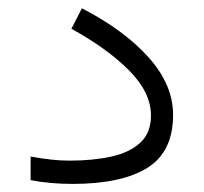

<svg xmlns="http://www.w3.org/2000/svg" viewBox="-20 -456 504 475"><path d="M151.9 -58.6Q210.4 -58.6 256.1 -68.8Q301.8 -79.1 327.6 -103.5Q353.5 -127.9 353.5 -170.4Q353.5 -227.1 299.6 -281.5Q245.6 -335.9 156.7 -384.8L182.6 -435.5Q287.6 -381.3 347.9 -313.7Q408.2 -246.1 408.2 -171.9Q408.2 -80.1 344.2 -40.5Q280.3 -1 159.2 -1Q105 -1 55.7 -10.3V-68.8Q109.9 -58.6 151.9 -58.6Z"/></svg>

Font: Vazirmatn RD UI ExtraLight
Style: Regular
Weight: 200
Designer: Saber Rastikerdar
Foundry: Saber Rastikerdar
Version: Version 33.003